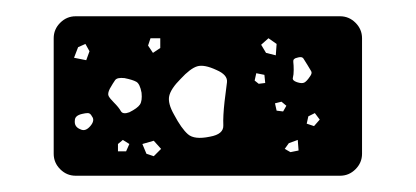

<svg xmlns="http://www.w3.org/2000/svg" viewBox="-20 -418 511 236"><path d="M73 -202Q62 -202 54 -210Q46 -218 46 -229V-371Q46 -382 54 -390Q62 -398 73 -398H398Q409 -398 417 -390Q425 -382 425 -371V-229Q425 -218 417 -210Q409 -202 398 -202ZM320 -364 310 -371 301 -363 307 -353 319 -350ZM177 -371H165L162 -362L168 -353L177 -359ZM85 -364 76 -360 71 -347 86 -344 90 -355ZM358 -338Q355 -343 353 -346Q351 -349 345 -347Q340 -346 340.5 -342Q341 -338 341 -332Q341 -326 340 -322.5Q339 -319 345 -317Q351 -315 354 -316.5Q357 -318 361 -324Q364 -328 362.5 -330.5Q361 -333 358 -338ZM246 -332Q231 -339 222.5 -336.5Q214 -334 202 -321Q190 -309 188 -300Q186 -291 194 -277Q203 -260 211 -253Q219 -246 238 -250Q255 -253 254.5 -264Q254 -275 256 -293Q258 -308 259 -317Q260 -326 246 -332ZM305 -326 295 -328 293 -319 298 -315 306 -316ZM154 -304Q152 -315 147.5 -317.5Q143 -320 133 -322Q124 -323 121.5 -319.5Q119 -316 115 -309Q112 -303 113.5 -300Q115 -297 120 -292Q126 -286 128.5 -281.5Q131 -277 139 -280Q149 -285 152 -289.5Q155 -294 154 -304ZM332 -288 326 -293 318 -291 320 -282 328 -281ZM93 -275Q91 -279 88 -279Q85 -279 81 -278Q72 -276 72 -270Q71 -262 79 -259Q85 -256 91 -263Q97 -270 93 -275ZM367 -279 359 -275 357 -266 366 -263 373 -271ZM139 -241 131 -246 125 -241V-232H135ZM346 -246 335 -242 330 -235 337 -231 347 -233ZM169 -245 155 -241 160 -229 169 -226 178 -235Z"/></svg>

Font: Rubik Moonrocks
Style: Regular
Weight: 400
Designer: Hubert and Fischer, NaN
Foundry: Hubert and Fischer, NaN
Version: Version 2.200